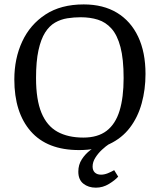

<svg xmlns="http://www.w3.org/2000/svg" viewBox="-20 -680 736 887"><path d="M345 13.3Q198 13.3 122.1 -73.4Q46.2 -160.1 46.2 -313Q46.2 -409.8 82.6 -488.1Q118.9 -566.4 190.1 -613Q261.3 -659.6 366.8 -659.6Q456.9 -659.6 520.6 -621Q584.2 -582.4 618.2 -510.5Q652.2 -438.6 652.2 -338.2Q652.2 -266.4 634.6 -202.7Q617.1 -138.9 580.2 -90.3Q543.3 -41.7 484.9 -14.2Q426.5 13.3 345 13.3ZM365 -44.4Q431.6 -44.4 472.5 -75.6Q513.4 -106.8 532.3 -168.2Q551.1 -229.6 551.1 -319.4Q551.1 -407.3 536.5 -462.6Q521.9 -517.9 495.2 -547.8Q468.5 -577.7 432.4 -589Q396.4 -600.3 352.9 -600.3Q321.4 -600.3 291 -595.5Q260.6 -590.7 234.3 -575.6Q208 -560.5 188.4 -529.7Q168.9 -498.8 157.7 -447.7Q146.5 -396.5 146.5 -319.4Q146.5 -219.4 171.5 -158.9Q196.6 -98.4 245.3 -71.4Q294.1 -44.4 365 -44.4ZM422.9 187Q388.4 187 365.1 168.5Q341.8 150 341.8 113Q341.8 81 358 56Q374.1 31 398.2 13Q422.3 -5 445.5 -16H486Q469.3 -5.2 451.2 11.6Q433.1 28.4 420.5 48.5Q407.8 68.7 407.8 89.2Q407.8 107.1 418.1 117Q428.5 126.9 446.7 126.9Q461.8 126.9 477.8 120.5Q493.7 114.1 507.5 106.1L526 136Q512.2 152 483.8 169.5Q455.4 187 422.9 187Z"/></svg>

Font: Faustina Light
Style: Regular
Weight: 300
Designer: Alfonso Garcia
Foundry: http://www.omnibus-type.com
Version: Version 1.200